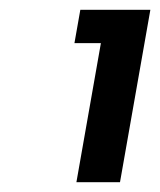

<svg xmlns="http://www.w3.org/2000/svg" viewBox="-20 -724 327 392"><path d="M132 -636 144 -704H287L225 -352H136L186 -636Z"/></svg>

Font: Fz Poppins Med
Style: Italic
Weight: 500
Italic angle: -10°
Designer: Ninad Kale (Devanagari), Jonny Pinhorn (Latin)
Foundry: Indian Type Foundry
Version: Vit hóa bi Vntype.Com & FontZin.Com